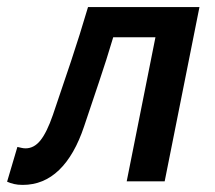

<svg xmlns="http://www.w3.org/2000/svg" viewBox="-47 -511 607 541"><path d="M17 10Q3 10 -7.5 7.5Q-18 5 -27 1L2 -97Q7 -96 13 -94.5Q19 -93 25 -93Q49 -93 67 -115.5Q85 -138 102 -187Q128 -263 153 -338Q178 -413 201 -491H515L417 0H310L391 -406H272Q253 -342 232 -280Q211 -218 190 -155Q163 -74 119.5 -32Q76 10 17 10Z"/></svg>

Font: Source Sans 3 SemiBold
Style: Italic
Weight: 600
Italic angle: -11°
Designer: Paul D. Hunt
Foundry: Adobe
Version: Version 3.046;hotconv 1.0.118;makeotfexe 2.5.65603